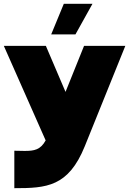

<svg xmlns="http://www.w3.org/2000/svg" viewBox="-35 -787 676 1005"><path d="M40 2V198C208 198 323 191 409 -22L621 -547H405L308 -306L205 -547H-15L204 -52C177 -3 145 3 94 3C78 3 60 2 40 2ZM233 -607H360L449 -767H299Z"/></svg>

Font: Chess Sans Black
Style: Regular
Weight: 900
Designer: Wolf Bōese
Foundry: Wolf Bōese
Version: Version 7.223;Glyphs 3.3 (3306)